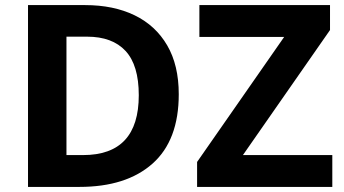

<svg xmlns="http://www.w3.org/2000/svg" viewBox="-20 -734 1349 754"><path d="M682 -364Q682 -183 579 -91.5Q476 0 292 0H90V-714H314Q426 -714 508.5 -674Q591 -634 636.5 -556Q682 -478 682 -364ZM525 -360Q525 -478 473 -534Q421 -590 322 -590H241V-125H306Q525 -125 525 -360ZM1285 0H754V-98L1096 -589H763V-714H1276V-616L934 -125H1285Z"/></svg>

Font: Noto Sans
Style: Bold
Weight: 700
Designer: Monotype Design Team
Foundry: Monotype Imaging Inc.
Version: Version 2.000;GOOG;noto-source:20170915:90ef993387c0; ttfaut